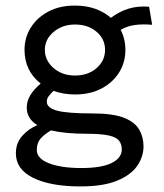

<svg xmlns="http://www.w3.org/2000/svg" viewBox="-20 -495 590 689"><path d="M249 -156Q208 -156 172 -169Q161 -158 154.5 -149.5Q148 -141 148 -130Q148 -108 184.5 -98Q221 -88 311 -88Q385 -88 424.5 -72.5Q464 -57 479.5 -30Q495 -3 495 30Q495 67 472.5 100Q450 133 400 153.5Q350 174 269 174Q162 174 99.5 143.5Q37 113 37 55Q37 19 59 -6.5Q81 -32 114 -46Q76 -69 76 -109Q76 -133 89.5 -154.5Q103 -176 126 -195Q68 -241 68 -316Q68 -360 90.5 -396Q113 -432 153.5 -453.5Q194 -475 249 -475Q289 -475 321.5 -463.5Q354 -452 378 -431Q407 -453 440 -463.5Q473 -474 515 -471L526 -406Q494 -409 465.5 -405.5Q437 -402 413 -388Q430 -355 430 -316Q430 -271 407.5 -235Q385 -199 344.5 -177.5Q304 -156 249 -156ZM249 -224Q296 -224 326.5 -250.5Q357 -277 357 -316Q357 -355 326.5 -381Q296 -407 249 -407Q204 -407 172.5 -380.5Q141 -354 141 -316Q141 -278 172 -251Q203 -224 249 -224ZM112 43Q112 74 156 91Q200 108 272 108Q344 108 380.5 90Q417 72 417 41Q417 22 407 9.5Q397 -3 369.5 -9Q342 -15 290 -15Q253 -15 221 -18Q189 -21 163 -27Q139 -13 125.5 2.5Q112 18 112 43Z"/></svg>

Font: Inconsolata SemiExpanded Medium
Style: Regular
Weight: 500
Width: 6
Monospace: yes
Designer: Raph Levien, Cyreal, Brenton Simpson
Foundry: Raph Levien, Cyreal, Google
Version: Version 3.001; ttfautohint (v1.8.2.53-6de2)